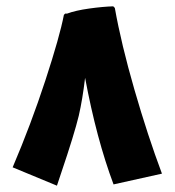

<svg xmlns="http://www.w3.org/2000/svg" viewBox="-20 -580 552 607"><path d="M339 3Q285 -141 249 -334Q241 -266 229 -214Q215 -156 173 -32L160 7L20 -51Q78 -187 123.5 -326Q169 -465 182 -533L186 -537H192Q219 -547 262 -553Q305 -559 338 -560L343 -555Q363 -442 405 -296.5Q447 -151 492 -31Z"/></svg>

Font: Lalezar
Style: Regular
Weight: 400
Designer: Borna Izadpanah
Foundry: Borna Izadpanah
Version: Version 1.004